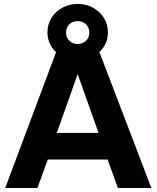

<svg xmlns="http://www.w3.org/2000/svg" viewBox="-20 -940 783 960"><path d="M217.2 -777.2Q217.2 -817.8 237.2 -850.3Q257.2 -882.8 292 -901.6Q326.8 -920.4 368.4 -920.4Q410 -920.4 444.8 -901.6Q479.6 -882.8 499.6 -850.3Q519.6 -817.8 519.6 -777.2Q519.6 -748.4 508.3 -723.2Q497 -698 477 -679.8L736.8 0H569.6L518 -142.4H218.8L167.2 0H6L260.4 -679.2Q240.4 -697.4 228.8 -722.9Q217.2 -748.4 217.2 -777.2ZM472.8 -275.2 368.4 -569.6 264 -275.2ZM426.6 -777.2Q426.6 -802.4 410.1 -818.4Q393.6 -834.4 368.4 -834.4Q343.2 -834.4 326.7 -818.4Q310.2 -802.4 310.2 -777.2Q310.2 -752 326.7 -736Q343.2 -720 368.4 -720Q393.6 -720 410.1 -736Q426.6 -752 426.6 -777.2Z"/></svg>

Font: Aspekta Variable
Style: Regular
Weight: 400
Designer: Ivo Dolenc
Version: Version 2.100